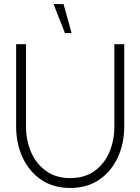

<svg xmlns="http://www.w3.org/2000/svg" viewBox="-20 -919 696 952"><path d="M328 13Q244 13 184 -28Q124 -69 92 -138.2Q60 -207.5 60 -292V-700H109V-292Q109 -222 134.5 -164Q160 -106 208.8 -71Q257.5 -36 328 -36Q400 -36 448.8 -71.2Q497.5 -106.5 522.2 -164.8Q547 -223 547 -292V-700H596V-292Q596 -207.5 564 -138.2Q532 -69 472 -28Q412 13 328 13ZM245.5 -899H295L335 -755H302Z"/></svg>

Font: Urbanist ExtraLight
Style: Regular
Weight: 200
Designer: Corey Hu
Foundry: Corey Hu
Version: Version 1.330; ttfautohint (v1.8.4.7-5d5b)